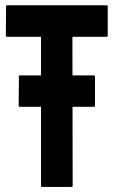

<svg xmlns="http://www.w3.org/2000/svg" viewBox="-20 -720 440 738"><path d="M255.4 -1.5H142.1Q137.7 -1.5 137.7 -6.3V-309.6H56.6Q51.8 -309.6 51.8 -314.5L52.7 -426.3Q52.7 -430.2 56.6 -430.2H339.8Q345.2 -430.2 345.2 -426.3V-314.5Q345.2 -309.6 341.3 -309.6H258.3L259.3 -6.3Q259.3 -1.5 255.4 -1.5ZM255.4 -1.5H142.1Q137.7 -1.5 137.7 -6.3V-578.6H7.3Q2.4 -578.6 2.4 -583.5L3.4 -695.8Q3.4 -699.7 7.3 -699.7H388.7Q394 -699.7 394 -695.8V-583.5Q394 -578.6 390.1 -578.6H258.3L259.3 -6.3Q259.3 -1.5 255.4 -1.5Z"/></svg>

Font: WRV
Style: Display
Weight: 400
Designer: Will Viles x Danh Hong
Version: Version 8.001; ttfautohint (v1.8.3)